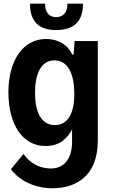

<svg xmlns="http://www.w3.org/2000/svg" viewBox="-20 -804 611 1038"><path d="M283.2 -641.6C375 -641.6 428.7 -683.1 428.7 -784.2H344.7C344.7 -727.5 313.5 -711.4 283.7 -711.4C253.9 -711.4 223.6 -727.5 223.6 -784.2H142.1C142.1 -687.5 190.4 -641.6 283.2 -641.6ZM383.3 -582 377.9 -509.3H369.6C348.1 -562 293 -593.3 229 -593.3C104.5 -593.3 25.4 -476.6 25.4 -305.7C25.4 -130.4 102.5 -14.6 225.6 -14.6C306.6 -14.6 344.2 -58.6 369.6 -104V-38.6C369.6 67.9 314.9 106.9 255.9 106.9C214.4 106.9 155.3 94.7 106.9 28.3L39.1 110.8C97.7 188.5 191.9 213.9 260.7 213.9C384.8 213.9 508.8 153.8 508.8 -44.4V-582ZM276.9 -127.9C201.2 -127.9 169.4 -201.2 169.4 -302.2C169.4 -404.8 201.7 -477.5 274.4 -477.5C351.1 -477.5 381.8 -397 381.8 -297.4C381.8 -196.3 350.1 -127.9 276.9 -127.9Z"/></svg>

Font: Decalotype SemiBold
Style: Regular
Weight: 600
Designer: Alfredo Marco Pradil
Foundry: Alfredo Marco Pradil
Version: Version 1.0